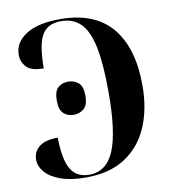

<svg xmlns="http://www.w3.org/2000/svg" viewBox="-82 -796 788 878"><g transform="rotate(-10 312.0 -357.0)"><path d="M247 10Q177 10 130 -7Q83 -24 59.5 -51.5Q36 -79 36 -110Q36 -146 64 -169Q92 -192 151 -192Q152 -91 178.5 -45.5Q205 0 264 0Q344 0 380 -85Q416 -170 416 -357Q416 -484 400.5 -563Q385 -642 350 -678Q315 -714 258 -714Q194 -714 168.5 -668.5Q143 -623 143 -515Q85 -515 63 -539Q41 -563 41 -596Q41 -653 96.5 -688.5Q152 -724 255 -724Q415 -724 494.5 -629.5Q574 -535 574 -360Q574 -251 538 -167.5Q502 -84 429.5 -37Q357 10 247 10ZM242 -282Q214 -282 195 -299Q176 -316 176 -359Q176 -403 195 -419.5Q214 -436 242 -436Q269 -436 289 -419.5Q309 -403 309 -359Q309 -316 289 -299Q269 -282 242 -282Z"/></g></svg>

Font: Noto Serif Display SemiCondensed
Style: Bold
Weight: 700
Width: 4
Designer: Monotype Design Team
Foundry: Monotype Imaging Inc.
Version: Version 2.009